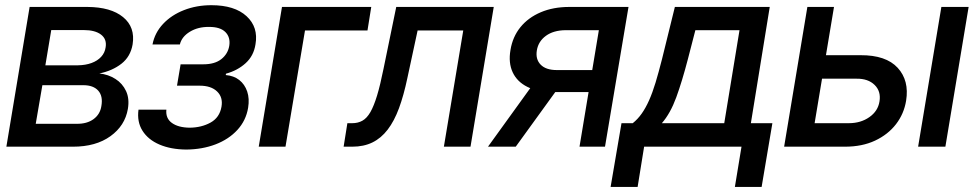

<svg xmlns="http://www.w3.org/2000/svg" viewBox="-20 -573 3808 750"><path d="M4.9 0 95.7 -545.9H321.3Q413.1 -545.4 460.9 -506.1Q508.8 -466.8 498 -399.4Q489.7 -351.6 454.3 -324Q418.9 -296.4 368.2 -286.1Q403.3 -282.2 430.9 -264.6Q458.5 -247.1 472.4 -217.3Q486.3 -187.5 479.5 -147.5Q468.3 -82 411.4 -41Q354.5 0 265.1 0ZM119.6 -89.4H279.8Q319.8 -88.9 345.5 -107.7Q371.1 -126.5 376 -158.7Q382.8 -197.3 363.8 -218.8Q344.7 -240.2 305.7 -240.2H145.5ZM157.2 -317.9H284.7Q314.5 -318.4 337.6 -326.9Q360.8 -335.4 375.2 -351.1Q389.6 -366.7 392.6 -388.2Q397.9 -419.9 374.8 -437.7Q351.6 -455.6 306.6 -455.6H180.2Z M521 -144.5H629.9Q626.5 -110.8 651.4 -92.8Q676.3 -74.7 721.2 -74.2Q767.1 -74.7 802.5 -94.2Q837.9 -113.8 845.2 -156.2Q851.6 -192.9 828.1 -215.6Q804.7 -238.3 760.3 -238.3H671.4L685.5 -321.8H774.4Q818.8 -321.8 844.5 -342Q870.1 -362.3 875.5 -393.6Q880.9 -427.2 860.4 -447.8Q839.8 -468.3 795.9 -467.8Q753.4 -468.3 721.7 -449Q689.9 -429.7 682.6 -399.4H575.7Q584.5 -444.8 616.9 -479.5Q649.4 -514.2 698.5 -533.4Q747.6 -552.7 805.7 -552.7Q896.5 -552.7 943.1 -509.8Q989.7 -466.8 978 -399.9Q971.2 -355 939.5 -326.2Q907.7 -297.4 862.8 -285.2L861.8 -279.8Q893.1 -277.3 914.6 -260.5Q936 -243.7 945.6 -215.6Q955.1 -187.5 949.2 -151.9Q940.9 -102.1 907.2 -65.4Q873.5 -28.8 821.8 -9Q770 10.7 707.5 11.2Q647.5 10.7 603 -8.3Q558.6 -27.3 536.6 -62.3Q514.6 -97.2 521 -144.5Z M1430.2 -545.9 1415.5 -454.1H1171.4L1095.2 0H990.7L1081.5 -545.9Z M1322.3 0 1336.9 -91.8H1356Q1378.4 -91.8 1395.8 -101.6Q1413.1 -111.3 1426.8 -135Q1440.4 -158.7 1452.9 -199.7Q1465.3 -240.7 1478 -303.7L1527.8 -545.9H1908.7L1817.9 0H1713.9L1789.6 -454.1H1611.3L1571.3 -268.1Q1557.1 -200.7 1538.6 -150.4Q1520 -100.1 1494.4 -66.7Q1468.8 -33.2 1434.8 -16.6Q1400.9 0 1356 0Z M2243.7 0 2319.3 -455.1H2189Q2142.1 -454.6 2112.5 -433.1Q2083 -411.6 2077.1 -376.5Q2071.3 -341.8 2091.8 -320.6Q2112.3 -299.3 2155.3 -299.3H2324.7L2310.5 -213.4H2141.1Q2081.1 -213.4 2040.5 -233.4Q2000 -253.4 1982.7 -290.5Q1965.3 -327.6 1974.1 -377.9Q1982.4 -429.2 2012.9 -466.8Q2043.5 -504.4 2092.3 -525.1Q2141.1 -545.9 2204.1 -545.9H2435.1L2343.3 0ZM1886.2 0 2085.4 -275.9H2194.3L1994.6 0Z M2365.2 157.2 2407.7 -91.8H2451.7Q2471.2 -107.4 2486.6 -129.2Q2502 -150.9 2515.4 -180.9Q2528.8 -210.9 2540.8 -250.5Q2552.7 -290 2565.9 -341.8L2616.2 -545.9H2986.8L2913.1 -91.8H2997.1L2955.1 157.2H2850.6L2876.5 0H2496.1L2470.7 157.2ZM2565.4 -91.8H2809.1L2868.7 -455.1H2696.3L2667 -341.8Q2644.5 -255.4 2621.6 -192.6Q2598.6 -129.9 2565.4 -91.8Z M3182.6 -357.4H3341.3Q3440.9 -357.9 3486.6 -308.1Q3532.2 -258.3 3519.5 -179.7Q3511.2 -128.4 3480 -87.9Q3448.7 -47.4 3398.2 -23.7Q3347.7 0 3280.8 0H3043L3133.8 -545.9H3237.8L3162.1 -91.8H3295.9Q3342.3 -91.8 3376 -115.5Q3409.7 -139.2 3415.5 -176.8Q3421.9 -216.3 3396.5 -241.2Q3371.1 -266.1 3326.2 -265.6H3167.5ZM3566.4 0 3657.2 -545.9H3763.7L3672.9 0Z"/></svg>

Font: Inter Tight Medium
Style: Italic
Weight: 500
Italic angle: -9.39999°
Designer: Rasmus Andersson
Foundry: rsms
Version: Version 3.004